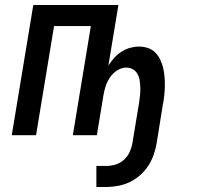

<svg xmlns="http://www.w3.org/2000/svg" viewBox="-20 -540 790 767"><path d="M365 207V123H404Q422 123 441 117.5Q460 112 475 98.5Q490 85 498 67Q506 49 509 31L536 -132Q538 -147 539.5 -161.5Q541 -176 540.5 -190Q540 -204 538 -218Q536 -232 529.5 -244Q523 -256 511 -263Q499 -270 485 -270Q466 -270 448.5 -259Q431 -248 419.5 -231Q408 -214 402 -195.5Q396 -177 393 -158L367 0H271L343 -436H196L124 0H27L113 -520H453L413 -278Q423 -294 436 -308.5Q449 -323 465.5 -333.5Q482 -344 500 -349Q518 -354 535 -354Q554 -354 571.5 -348Q589 -342 601 -329.5Q613 -317 620.5 -301Q628 -285 632 -267.5Q636 -250 637.5 -231.5Q639 -213 638.5 -194Q638 -175 636 -156.5Q634 -138 630 -119L606 31Q602 55 594 78Q586 101 572.5 122Q559 143 539.5 160Q520 177 498 187.5Q476 198 451.5 202.5Q427 207 404 207Z"/></svg>

Font: Iosevka Custom Medium Oblique
Style: Regular
Weight: 500
Italic angle: -9°
Designer: Belleve Invis
Foundry: Belleve Invis
Version: Version 27.0.1